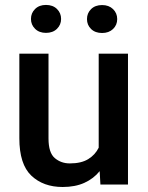

<svg xmlns="http://www.w3.org/2000/svg" viewBox="-20 -745 596 775"><path d="M385.3 0 382.3 -54.2Q357.9 -23.9 320.8 -7.1Q283.7 9.8 232.9 9.8Q154.8 9.8 106.4 -36.1Q58.1 -82 58.1 -187V-528.3H175.8V-186Q175.8 -128.4 201.2 -106.9Q226.6 -85.4 261.7 -85.4Q308.1 -85.4 336.2 -102.8Q364.3 -120.1 378.4 -148.9V-528.3H496.6V0ZM105 -668.5Q105 -692.4 121.6 -708.7Q138.2 -725.1 165.5 -725.1Q193.4 -725.1 210 -708.7Q226.6 -692.4 226.6 -668.5Q226.6 -645 210 -628.7Q193.4 -612.3 165.5 -612.3Q138.2 -612.3 121.6 -628.7Q105 -645 105 -668.5ZM331.1 -668Q331.1 -691.9 347.7 -708.3Q364.3 -724.6 392.1 -724.6Q419.4 -724.6 436.3 -708.3Q453.1 -691.9 453.1 -668Q453.1 -644 436.3 -627.9Q419.4 -611.8 392.1 -611.8Q364.3 -611.8 347.7 -627.9Q331.1 -644 331.1 -668Z"/></svg>

Font: Vazirmatn UI Medium
Style: Regular
Weight: 500
Designer: Saber Rastikerdar
Foundry: Saber Rastikerdar
Version: Version 33.003